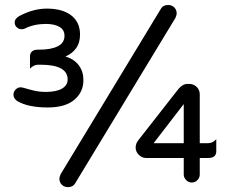

<svg xmlns="http://www.w3.org/2000/svg" viewBox="-20 -728 910 772"><path d="M218.8 -9.8Q218.8 -15.6 223.6 -27.3L627.9 -694.3Q636.7 -708 656.2 -708Q670.9 -708 680.7 -698.2Q690.4 -688.5 690.4 -673.8Q690.4 -668 685.5 -656.2L281.2 10.7Q272.5 24.4 252.9 24.4Q238.3 24.4 228.5 14.6Q218.8 4.9 218.8 -9.8ZM51.8 -320.3Q43.9 -324.2 39.1 -331.5Q34.2 -338.9 34.2 -347.7Q34.2 -359.4 43 -368.2Q51.8 -377 63.5 -377L70.3 -376L74.2 -375Q104.5 -366.2 122.6 -362.3Q140.6 -358.4 163.1 -358.4Q206.1 -358.4 229 -371.6Q252 -384.8 252 -408.2Q252 -467.8 143.6 -467.8H132.8Q116.2 -467.8 100.6 -452.1Q100.6 -467.8 100.6 -500Q100.6 -528.3 132.8 -528.3H137.7Q185.5 -528.3 212.4 -542Q239.3 -555.7 239.3 -584Q239.3 -608.4 218.8 -620.1Q198.2 -631.8 164.1 -631.8Q117.2 -631.8 80.1 -613.3Q74.2 -610.4 67.4 -610.4Q55.7 -610.4 47.4 -618.2Q39.1 -626 39.1 -637.7Q39.1 -653.3 58.6 -664.1Q114.3 -693.4 168 -693.4Q231.4 -693.4 266.6 -666Q301.8 -638.7 301.8 -588.9Q301.8 -555.7 285.6 -533.7Q269.5 -511.7 243.2 -501Q278.3 -490.2 296.9 -465.3Q315.4 -440.4 315.4 -406.2Q315.4 -357.4 278.8 -326.7Q242.2 -295.9 171.9 -295.9Q94.7 -295.9 51.8 -320.3ZM718.8 -26.4V-92.8H567.4Q550.8 -92.8 538.1 -105.5Q525.4 -118.2 525.4 -134.8Q525.4 -150.4 536.1 -164.1L697.3 -370.1Q714.8 -390.6 733.4 -390.6H741.2Q758.8 -390.6 771 -378.4Q783.2 -366.2 783.2 -348.6V-152.3H817.4Q834 -152.3 849.6 -168Q849.6 -152.3 849.6 -120.1Q849.6 -92.8 817.4 -92.8H783.2V-26.4Q783.2 -13.7 773.9 -3.9Q764.6 5.9 751 5.9Q738.3 5.9 728.5 -3.9Q718.8 -13.7 718.8 -26.4ZM718.8 -309.6 597.7 -152.3H718.8Z"/></svg>

Font: YuPearl-Regular
Style: Regular
Weight: 400
Designer: Max Yao
Foundry: Max-Everyday
Version: Version 1.011; ttfautohint (v1.8.3)